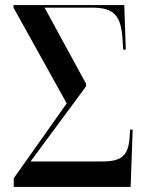

<svg xmlns="http://www.w3.org/2000/svg" viewBox="-20 -734 577 754"><path d="M34 0H493L501 -225H491L489 -195C484 -123 458 -100 382 -100H100L318 -395V-405L155 -704H341C426 -704 455 -675 461 -582L464 -539H474L468 -714H33V-704L242 -328L34 -34Z"/></svg>

Font: Noto Serif Display Condensed Medium
Style: Regular
Weight: 500
Width: 3
Designer: Monotype Design Team
Foundry: Monotype Imaging Inc.
Version: Version 2.009